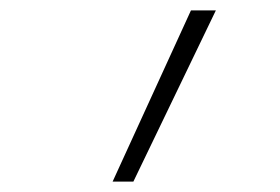

<svg xmlns="http://www.w3.org/2000/svg" viewBox="-20 -792 540 370"><path d="M197 -442 348 -772H396L237 -442Z"/></svg>

Font: Iosevka Curly Extralight
Style: Italic
Weight: 200
Italic angle: -9°
Monospace: yes
Designer: Belleve Invis
Foundry: Belleve Invis
Version: Version 22.1.2; ttfautohint (v1.8.4)